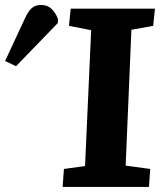

<svg xmlns="http://www.w3.org/2000/svg" viewBox="-214 -734 636 754"><path d="M144 -615.5 57 -632.5 63.5 -700H394.5L387.5 -632.5L302 -617L279.5 -83.5L376 -70.5L371 0H32L37 -70.5L120 -82ZM-151 -474 -194 -494.5 -116 -662Q-103 -690 -89.3 -702.2Q-75.5 -714.5 -52.5 -714.5Q-28.5 -714.5 -12.5 -700Q3.5 -685.5 13.5 -660V-644Z"/></svg>

Font: Literata
Style: Italic
Weight: 400
Italic angle: -2°
Designer: Latin by Veronika Burian and Jose Scaglione. Greek by Irene Vlachou. Cyrillic by Vera Evstafieva
Foundry: TypeTogether
Version: Version 3.103;gftools[0.9.29]